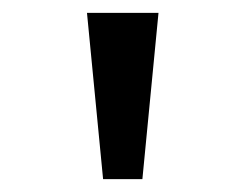

<svg xmlns="http://www.w3.org/2000/svg" viewBox="-20 -749 366 298"><path d="M140 -471 115 -729H226L201 -471Z"/></svg>

Font: ltelugu85
Style: Book
Weight: 400
Designer: Jelle Bosma - Monotype Design Team
Foundry: Monotype Imaging Inc.
Version: Version 2.003